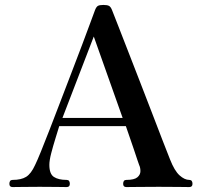

<svg xmlns="http://www.w3.org/2000/svg" viewBox="-20 -758 813 778"><path d="M31 0Q18 0 18 -13Q18 -29 31 -29Q66 -29 86 -41.5Q106 -54 122 -89Q130 -105 145.5 -143Q161 -181 181.5 -234Q202 -287 225 -347Q248 -407 271 -467Q294 -527 313.5 -578.5Q333 -630 346.5 -667Q360 -704 365 -717Q370 -730 376.5 -734Q383 -738 399 -738Q415 -738 422 -734Q429 -730 434 -717Q442 -697 459.5 -652Q477 -607 500 -548Q523 -489 548 -424.5Q573 -360 596.5 -299Q620 -238 639 -188.5Q658 -139 669 -112Q687 -66 707.5 -47.5Q728 -29 747 -29Q760 -29 760 -13Q760 0 747 0Q737 0 706 -0.5Q675 -1 623 -1Q580 -1 541 -0.5Q502 0 492 0Q479 0 479 -13Q479 -29 492 -29Q524 -29 536.5 -39.5Q549 -50 549 -64.5Q549 -79 544 -89Q543 -91 537 -109Q531 -127 522.5 -152.5Q514 -178 505 -203.5Q496 -229 490 -247H220Q214 -227 204.5 -196.5Q195 -166 187.5 -137Q180 -108 180 -90Q180 -53 198.5 -41Q217 -29 250 -29Q263 -29 263 -13Q263 0 250 0Q240 0 212.5 -0.5Q185 -1 141 -1Q102 -1 72 -0.5Q42 0 31 0ZM233 -280H477L360 -610Z"/></svg>

Font: Zen Antique
Style: Regular
Weight: 400
Designer: Yoshimichi Ohira
Foundry: Positype
Version: Version 1.001